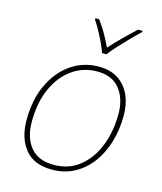

<svg xmlns="http://www.w3.org/2000/svg" viewBox="-115 -847 795 942"><g transform="rotate(15 282.5 -376.5)"><path d="M237 10Q145 10 100 -46.5Q55 -103 55 -192Q55 -297 91.5 -374.5Q128 -452 190.5 -495Q253 -538 331 -538Q390 -538 429.5 -512Q469 -486 489.5 -441Q510 -396 510 -338Q510 -267 491.5 -204Q473 -141 437.5 -93Q402 -45 351.5 -17.5Q301 10 237 10ZM240 -15Q316 -15 370.5 -58.5Q425 -102 454 -175.5Q483 -249 483 -339Q483 -415 444.5 -464Q406 -513 329 -513Q259 -513 203 -473.5Q147 -434 114.5 -362Q82 -290 82 -192Q82 -111 121.5 -63Q161 -15 240 -15ZM328 -606Q321 -627 308 -654.5Q295 -682 280 -709.5Q265 -737 251 -757L253 -763H271Q292 -735 311.5 -701Q331 -667 344 -638Q370 -667 404 -701Q438 -735 469 -763H492L491 -757Q470 -737 443 -709.5Q416 -682 391 -654.5Q366 -627 350 -606Z"/></g></svg>

Font: Noto Sans Thin
Style: Italic
Weight: 100
Italic angle: -12°
Designer: Monotype Design Team
Foundry: Monotype Imaging Inc.
Version: Version 2.013; ttfautohint (v1.8.4.7-5d5b)